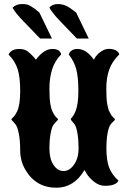

<svg xmlns="http://www.w3.org/2000/svg" viewBox="-20 -878 626 933"><path d="M253.9 34.2Q154.8 34.2 103.5 -52.7Q78.1 -95.7 78.1 -147.9Q78.1 -193.8 71.8 -226.8Q65.4 -259.8 56.6 -272Q49.8 -281.2 42.5 -288.6Q35.2 -295.9 35.2 -297.9Q35.2 -300.3 44.4 -308.6Q53.7 -316.9 63 -336.4Q78.1 -367.2 78.1 -435.5Q78.1 -503.4 65.9 -541.7Q53.7 -580.1 21.5 -613.3Q35.2 -640.1 74.2 -640.1Q100.1 -640.1 116.2 -627Q142.6 -605 154.3 -587.9Q193.4 -640.1 234.4 -640.1Q272.5 -640.1 276.9 -613.3Q245.6 -581.1 232.9 -539.6Q220.2 -498 220.2 -447.8Q220.2 -397.5 224.6 -373Q229 -347.2 235.4 -335.4Q244.1 -316.4 253.2 -308.3Q262.2 -300.3 262.2 -297.9Q262.2 -295.9 255.4 -289.3Q248.5 -282.7 241.2 -273.4Q231.9 -261.7 226.1 -230.2Q220.2 -198.7 220.2 -155.3Q220.2 -106.4 240 -76.7Q259.8 -46.9 289.1 -46.9Q317.9 -46.9 339.8 -78.1Q361.8 -109.4 361.8 -156.7Q361.8 -198.2 356.4 -230Q351.1 -261.7 342.8 -273.4Q336.4 -282.2 330.1 -289.1Q323.7 -295.9 323.7 -298.3Q323.7 -300.8 331.8 -310.1Q339.8 -319.3 347.7 -338.9Q360.8 -372.1 360.8 -437.5Q360.8 -502.9 350.6 -541.5Q340.3 -580.1 314 -613.3Q316.4 -618.2 318.1 -622.1Q319.8 -626 326.2 -630.9Q336.9 -640.1 356 -640.1Q399.9 -640.1 436 -587.9Q451.2 -619.1 483.4 -634.8Q501 -643.1 522.7 -639.6Q544.4 -636.2 553.7 -625Q559.6 -618.7 559.6 -613.3Q524.9 -580.1 510.7 -539.6Q496.6 -499 496.6 -448.2Q496.6 -397.5 501 -373Q505.4 -347.2 511.7 -335.4Q520.5 -316.4 529.5 -308.3Q538.6 -300.3 538.6 -297.9Q538.6 -294.4 531.7 -288.6Q524.9 -282.7 518.1 -273.9Q508.8 -262.2 502.9 -231.9Q497.1 -201.7 497.1 -155.3Q497.1 -101.6 509.3 -66.7Q521.5 -31.7 555.7 0Q543.5 24.9 489.7 24.9Q462.4 24.9 437.7 5.6Q413.1 -13.7 401.9 -32.7L390.6 -51.8Q339.8 34.2 253.9 34.2ZM174.8 -690.9 95.2 -773.4Q52.7 -816.9 41 -840.8Q58.1 -858.4 88.4 -858.4Q113.3 -858.4 127.2 -849.4Q141.1 -840.3 147.5 -836.4Q155.8 -830.1 163.8 -823.2Q171.9 -816.4 171.4 -816.9L232.4 -690.9ZM353.5 -690.9 273.9 -773.4Q232.9 -815.9 220.2 -840.8Q233.4 -858.4 262.7 -858.4Q294.9 -858.4 324.7 -835.9L337.9 -826.2L350.1 -816.9L411.1 -690.9Z"/></svg>

Font: Sancreek
Style: Regular
Weight: 400
Designer: Vernon Adams
Foundry: Vernon Adams
Version: Version 1.100; ttfautohint (v1.8.4.7-5d5b)